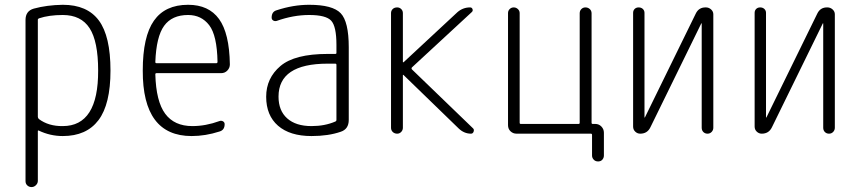

<svg xmlns="http://www.w3.org/2000/svg" viewBox="-20 -550 3540 790"><path d="M135.7 -468.8V-69.3Q135.7 -65.4 139.6 -60.5Q179.7 -30.3 238.3 -31.2Q384.8 -31.2 383.8 -259.8Q383.8 -379.9 348.6 -434.1Q313.5 -488.3 238.3 -488.3Q181.6 -488.3 140.6 -474.6Q135.7 -472.7 135.7 -468.8ZM85 195.3V-467.8Q85 -504.9 119.1 -514.6Q172.9 -529.3 238.3 -530.3Q338.9 -530.3 386.7 -465.8Q434.6 -401.4 434.6 -259.8Q434.6 -121.1 385.3 -55.7Q335.9 9.8 238.3 9.8Q186.5 9.8 139.6 -12.7Q135.7 -14.6 135.7 -9.8V194.3Q135.7 204.1 127.9 211.9Q120.1 219.7 109.9 219.7Q99.6 219.7 92.3 212.9Q85 206.1 85 195.3Z M753.9 -488.3Q687.5 -488.3 655.3 -443.8Q623 -399.4 619.1 -294.9Q619.1 -290 624 -290H870.1Q875 -290 875 -295.9Q873 -404.3 840.8 -446.3Q808.6 -488.3 753.9 -488.3ZM768.6 9.8Q566.4 9.8 567.4 -259.8Q567.4 -399.4 613.3 -464.8Q659.2 -530.3 753.9 -530.3Q838.9 -530.3 881.3 -471.7Q923.8 -413.1 925.8 -285.2Q925.8 -270.5 915.5 -259.8Q905.3 -249 889.6 -249H624Q619.1 -249 619.1 -244.1Q622.1 -132.8 659.7 -82Q697.3 -31.2 771.5 -31.2Q826.2 -31.2 882.8 -51.8Q890.6 -54.7 897.5 -50.8Q904.3 -46.9 904.3 -39.1Q904.3 -14.6 882.8 -8.8Q825.2 9.8 768.6 9.8Z M1328.1 -288.1Q1126 -288.1 1126 -152.3Q1126 -94.7 1161.6 -63Q1197.3 -31.2 1261.7 -31.2Q1316.4 -31.2 1359.4 -49.8Q1364.3 -51.8 1364.3 -56.6V-283.2Q1364.3 -288.1 1359.4 -288.1ZM1261.7 9.8Q1172.9 9.8 1124 -32.7Q1075.2 -75.2 1075.2 -151.9Q1075.2 -228.5 1133.8 -278.3Q1192.4 -328.1 1328.1 -328.1H1359.4Q1364.3 -328.1 1364.3 -332V-365.2Q1364.3 -441.4 1342.8 -464.8Q1321.3 -488.3 1252 -488.3Q1186.5 -488.3 1118.2 -463.9Q1110.4 -461.9 1104 -465.8Q1097.7 -469.7 1097.7 -477.5Q1097.7 -502 1118.2 -507.8Q1186.5 -530.3 1252 -530.3Q1348.6 -530.3 1381.8 -495.6Q1415 -460.9 1415 -355.5V-56.6Q1415 -18.6 1381.8 -7.8Q1331.1 9.8 1261.7 9.8Z M1614.3 0Q1603.5 0 1596.2 -6.8Q1588.9 -13.7 1588.9 -24.4V-496.1Q1588.9 -505.9 1595.7 -512.7Q1602.5 -519.5 1614.3 -519.5Q1624 -519.5 1630.9 -512.7Q1637.7 -505.9 1637.7 -496.1V-294.9Q1637.7 -293.9 1638.7 -293.9H1640.6L1862.3 -500Q1884.8 -519.5 1914.1 -519.5Q1921.9 -519.5 1924.3 -512.2Q1926.8 -504.9 1920.9 -500L1674.8 -272.5Q1671.9 -268.6 1674.8 -264.6L1926.8 -21.5Q1931.6 -16.6 1928.7 -8.3Q1925.8 0 1918 0Q1889.6 0 1867.2 -21.5L1640.6 -241.2Q1639.6 -242.2 1638.7 -242.2Q1637.7 -242.2 1637.7 -241.2V-24.4Q1637.7 -14.6 1630.9 -7.3Q1624 0 1614.3 0Z M2105.5 0Q2090.8 0 2080.6 -9.8Q2070.3 -19.5 2070.3 -35.2V-496.1Q2070.3 -505.9 2077.1 -512.7Q2084 -519.5 2093.8 -519.5Q2103.5 -519.5 2110.8 -512.7Q2118.2 -505.9 2118.2 -496.1V-44.9Q2118.2 -40 2123 -40H2360.4Q2365.2 -40 2365.2 -44.9V-495.1Q2365.2 -505.9 2372.1 -512.7Q2378.9 -519.5 2388.7 -519.5Q2399.4 -519.5 2406.7 -512.7Q2414.1 -505.9 2414.1 -495.1V-44.9Q2414.1 -40 2418.9 -40H2429.7Q2444.3 -40 2454.6 -29.3Q2464.8 -18.6 2464.8 -3.9V89.8Q2464.8 99.6 2458.5 106.9Q2452.1 114.3 2440.9 114.3Q2429.7 114.3 2422.9 106.9Q2416 99.6 2416 89.8V4.9Q2416 0 2411.1 0Z M2614.3 0Q2602.5 0 2593.8 -8.3Q2585 -16.6 2585 -29.3V-497.1Q2585 -506.8 2591.3 -513.2Q2597.7 -519.5 2607.9 -519.5Q2618.2 -519.5 2625 -513.2Q2631.8 -506.8 2631.8 -497.1V-67.4Q2631.8 -66.4 2632.8 -66.4Q2633.8 -66.4 2633.8 -67.4L2842.8 -494.1Q2855.5 -520.5 2884.8 -519.5Q2896.5 -519.5 2905.8 -511.2Q2915 -502.9 2915 -491.2V-24.4Q2915 -14.6 2908.2 -7.3Q2901.4 0 2891.1 0Q2880.9 0 2874 -6.8Q2867.2 -13.7 2867.2 -24.4V-453.1Q2867.2 -454.1 2866.2 -454.1Q2865.2 -454.1 2865.2 -453.1L2656.2 -26.4Q2643.6 0 2614.3 0Z M3114.3 0Q3102.5 0 3093.8 -8.3Q3085 -16.6 3085 -29.3V-497.1Q3085 -506.8 3091.3 -513.2Q3097.7 -519.5 3107.9 -519.5Q3118.2 -519.5 3125 -513.2Q3131.8 -506.8 3131.8 -497.1V-67.4Q3131.8 -66.4 3132.8 -66.4Q3133.8 -66.4 3133.8 -67.4L3342.8 -494.1Q3355.5 -520.5 3384.8 -519.5Q3396.5 -519.5 3405.8 -511.2Q3415 -502.9 3415 -491.2V-24.4Q3415 -14.6 3408.2 -7.3Q3401.4 0 3391.1 0Q3380.9 0 3374 -6.8Q3367.2 -13.7 3367.2 -24.4V-453.1Q3367.2 -454.1 3366.2 -454.1Q3365.2 -454.1 3365.2 -453.1L3156.2 -26.4Q3143.6 0 3114.3 0Z"/></svg>

Font: Rounded-L Mgen+ 1mn light
Style: Regular
Weight: 200
Designer: [Source Han Sans]
Ryoko NISHIZUKA  (kana & ideographs); Paul D. Hunt (Latin, Greek & Cyrillic); Wenlong ZHANG  (bopomofo
Version: Version 1.059.20150602